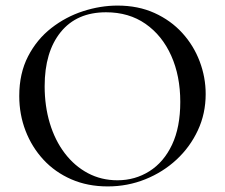

<svg xmlns="http://www.w3.org/2000/svg" viewBox="-20 -656 806 688"><path d="M366 12Q294 12 235.5 -13.5Q177 -39 135.5 -84Q94 -129 71.5 -187.5Q49 -246 49 -312Q49 -393 80.5 -454Q112 -515 164 -555.5Q216 -596 278 -616Q340 -636 401 -636Q475 -636 533.5 -609.5Q592 -583 633 -538Q674 -493 695.5 -436Q717 -379 717 -319Q717 -249 689 -189Q661 -129 612.5 -84Q564 -39 500.5 -13.5Q437 12 366 12ZM401 -10Q464 -10 515.5 -42.5Q567 -75 596.5 -137.5Q626 -200 626 -291Q626 -384 593.5 -456.5Q561 -529 501.5 -570.5Q442 -612 360 -612Q255 -612 197.5 -541Q140 -470 140 -347Q140 -276 158.5 -214.5Q177 -153 212 -107Q247 -61 295 -35.5Q343 -10 401 -10Z"/></svg>

Font: Cormorant Garamond Light Medium
Style: Regular
Weight: 500
Version: Version 4.001